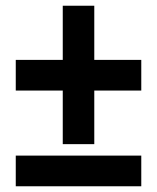

<svg xmlns="http://www.w3.org/2000/svg" viewBox="-20 -650 549 670"><path d="M35 0V-107H473V0ZM309 -441H473V-334H309V-147H199V-334H35V-441H199V-630H309Z"/></svg>

Font: Noto Sans Display SemiCondensed
Style: Regular
Weight: 400
Width: 4
Version: Version 2.003